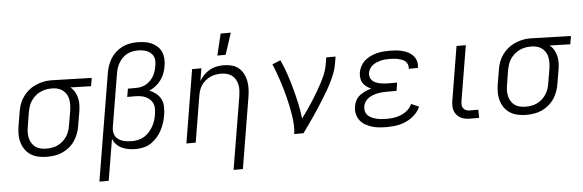

<svg xmlns="http://www.w3.org/2000/svg" viewBox="-56 -948 4121 1357"><g transform="rotate(-5 2004.5 -269.0)"><path d="M248 8Q217 8 187.5 2Q158 -4 133.5 -19Q109 -34 92.5 -57Q76 -80 67.5 -108Q59 -136 59 -166.5Q59 -197 64 -228L81 -328Q85 -355 94.5 -381Q104 -407 120.5 -430.5Q137 -454 159.5 -473Q182 -492 207.5 -503.5Q233 -515 260 -521.5Q287 -528 314 -528H331L609 -520L599 -462L452 -466Q471 -452 482.5 -432Q494 -412 500 -389Q506 -366 505.5 -341.5Q505 -317 501 -292L484 -192Q480 -165 470.5 -138.5Q461 -112 445 -87.5Q429 -63 406 -44Q383 -25 357 -13Q331 -1 303 3.5Q275 8 248 8ZM248 -50Q268 -50 288.5 -53.5Q309 -57 328.5 -66.5Q348 -76 364.5 -91Q381 -106 392.5 -124Q404 -142 410.5 -161.5Q417 -181 420 -202L437 -302Q440 -321 440.5 -341Q441 -361 438 -380Q435 -399 426 -415.5Q417 -432 403 -444Q389 -456 371 -462.5Q353 -469 334 -470H311Q292 -470 272 -465Q252 -460 233.5 -450.5Q215 -441 199.5 -426.5Q184 -412 172.5 -394.5Q161 -377 155 -357.5Q149 -338 145 -318L129 -218Q125 -197 124.5 -176Q124 -155 128.5 -135.5Q133 -116 143.5 -99Q154 -82 170 -70.5Q186 -59 206.5 -54.5Q227 -50 248 -50Z M599 215 725 -543Q729 -569 738 -595Q747 -621 761.5 -645Q776 -669 797.5 -688.5Q819 -708 844 -720.5Q869 -733 896 -738Q923 -743 949 -743Q976 -743 1002 -739.5Q1028 -736 1050.5 -726Q1073 -716 1091.5 -699.5Q1110 -683 1120 -660.5Q1130 -638 1132 -612Q1134 -586 1129 -559Q1125 -534 1116 -509Q1107 -484 1091 -462Q1075 -440 1053 -422.5Q1031 -405 1006 -395Q1032 -385 1053.5 -368Q1075 -351 1087 -327Q1099 -303 1100 -274Q1101 -245 1096 -216Q1092 -189 1083.5 -162Q1075 -135 1062 -109.5Q1049 -84 1029.5 -61.5Q1010 -39 986 -22.5Q962 -6 933.5 1Q905 8 878 8Q852 8 826.5 4Q801 0 778.5 -10.5Q756 -21 739 -38.5Q722 -56 714 -79L665 215ZM855 -50Q877 -50 899.5 -55.5Q922 -61 942 -73Q962 -85 977.5 -103Q993 -121 1004.5 -141.5Q1016 -162 1022.5 -183.5Q1029 -205 1032 -227Q1035 -246 1035 -265.5Q1035 -285 1028 -301.5Q1021 -318 1007.5 -330.5Q994 -343 977.5 -350.5Q961 -358 942 -361Q923 -364 904 -364H847L857 -422H914Q932 -422 950.5 -426Q969 -430 986 -439.5Q1003 -449 1017 -463.5Q1031 -478 1040.5 -494.5Q1050 -511 1055.5 -529.5Q1061 -548 1064 -566Q1067 -583 1067 -600Q1067 -617 1060.5 -631.5Q1054 -646 1041.5 -657Q1029 -668 1014 -674Q999 -680 982.5 -682.5Q966 -685 949 -685Q930 -685 910.5 -681Q891 -677 872.5 -667Q854 -657 839.5 -642Q825 -627 814.5 -609Q804 -591 798 -572Q792 -553 789 -533L727 -160Q724 -143 726.5 -126Q729 -109 737 -95.5Q745 -82 758.5 -73Q772 -64 788 -59Q804 -54 821 -52Q838 -50 855 -50Z M1551 215 1637 -302Q1640 -322 1641 -343Q1642 -364 1637.5 -383.5Q1633 -403 1623 -420Q1613 -437 1597.5 -448.5Q1582 -460 1562.5 -465Q1543 -470 1522 -470Q1502 -470 1482 -466.5Q1462 -463 1444 -454.5Q1426 -446 1409.5 -432Q1393 -418 1381.5 -400.5Q1370 -383 1364 -364Q1358 -345 1355 -325L1301 0H1235L1321 -520H1387L1372 -431Q1385 -454 1404 -473Q1423 -492 1446 -505Q1469 -518 1494.5 -523Q1520 -528 1544 -528Q1573 -528 1601 -521Q1629 -514 1649.5 -497.5Q1670 -481 1683 -457Q1696 -433 1701.5 -406Q1707 -379 1706.5 -350Q1706 -321 1701 -292L1617 215ZM1507 -600 1544 -753H1616L1566 -600Z M2000 0Q2005 -34 2003 -67.5Q2001 -101 1996 -133.5Q1991 -166 1984.5 -197.5Q1978 -229 1970 -260.5Q1962 -292 1953 -323Q1944 -354 1934 -384.5Q1924 -415 1913 -445Q1902 -475 1889 -504L1948 -528Q1971 -478 1988.5 -426.5Q2006 -375 2020.5 -321.5Q2035 -268 2047 -214Q2059 -160 2065 -104Q2086 -133 2106 -161.5Q2126 -190 2145 -219.5Q2164 -249 2182 -279.5Q2200 -310 2216 -340.5Q2232 -371 2245.5 -403Q2259 -435 2264 -468L2273 -520H2339L2330 -468Q2325 -436 2313 -405Q2301 -374 2286 -343.5Q2271 -313 2254 -284Q2237 -255 2219 -226Q2201 -197 2182.5 -168.5Q2164 -140 2144.5 -111.5Q2125 -83 2105.5 -55.5Q2086 -28 2066 0Z M2656 8Q2629 8 2602.5 5.5Q2576 3 2551.5 -4.5Q2527 -12 2504.5 -25Q2482 -38 2467 -58Q2452 -78 2446 -104Q2440 -130 2445 -157Q2448 -179 2459 -199.5Q2470 -220 2488.5 -234Q2507 -248 2528 -257.5Q2549 -267 2570 -273Q2552 -280 2537 -291.5Q2522 -303 2512 -318.5Q2502 -334 2499.5 -354Q2497 -374 2500 -394Q2504 -416 2515.5 -437.5Q2527 -459 2545 -475Q2563 -491 2585 -501.5Q2607 -512 2629.5 -518Q2652 -524 2675 -526Q2698 -528 2721 -528Q2744 -528 2767 -526Q2790 -524 2812 -518.5Q2834 -513 2853.5 -503Q2873 -493 2887.5 -477.5Q2902 -462 2909 -440.5Q2916 -419 2912 -395L2911 -389H2846L2847 -392Q2849 -407 2843.5 -420.5Q2838 -434 2827.5 -443Q2817 -452 2803 -457Q2789 -462 2775 -465Q2761 -468 2746.5 -469Q2732 -470 2717 -470Q2701 -470 2685.5 -469Q2670 -468 2655 -464Q2640 -460 2625 -454Q2610 -448 2597 -438Q2584 -428 2575.5 -414Q2567 -400 2564 -384Q2562 -369 2566 -354.5Q2570 -340 2580.5 -330Q2591 -320 2604.5 -314Q2618 -308 2632.5 -305Q2647 -302 2662 -300.5Q2677 -299 2693 -299H2756L2747 -241H2684Q2667 -241 2649.5 -240Q2632 -239 2614.5 -235.5Q2597 -232 2580 -226Q2563 -220 2548 -209.5Q2533 -199 2522.5 -183Q2512 -167 2510 -150Q2507 -132 2512 -115Q2517 -98 2529 -86.5Q2541 -75 2557 -68Q2573 -61 2590 -57Q2607 -53 2625 -51.5Q2643 -50 2661 -50Q2687 -50 2712.5 -53.5Q2738 -57 2763 -67.5Q2788 -78 2809.5 -96.5Q2831 -115 2841 -140L2896 -116Q2887 -94 2871 -75Q2855 -56 2835 -41.5Q2815 -27 2793 -17Q2771 -7 2748 -1.5Q2725 4 2702 6Q2679 8 2656 8Z M3312 0H3250Q3232 0 3214 -3Q3196 -6 3180.5 -14.5Q3165 -23 3153.5 -36.5Q3142 -50 3136.5 -66.5Q3131 -83 3131 -101.5Q3131 -120 3134 -139L3197 -520H3263L3198 -130Q3196 -116 3196.5 -102.5Q3197 -89 3204.5 -78.5Q3212 -68 3224 -63Q3236 -58 3250 -58H3311Z M3648 8Q3617 8 3587.5 2Q3558 -4 3533.5 -19Q3509 -34 3492.5 -57Q3476 -80 3467.5 -108Q3459 -136 3459 -166.5Q3459 -197 3464 -228L3481 -328Q3485 -355 3494.5 -381Q3504 -407 3520.5 -430.5Q3537 -454 3559.5 -473Q3582 -492 3607.5 -503.5Q3633 -515 3660 -521.5Q3687 -528 3714 -528H3731L4009 -520L3999 -462L3852 -466Q3871 -452 3882.5 -432Q3894 -412 3900 -389Q3906 -366 3905.5 -341.5Q3905 -317 3901 -292L3884 -192Q3880 -165 3870.5 -138.5Q3861 -112 3845 -87.5Q3829 -63 3806 -44Q3783 -25 3757 -13Q3731 -1 3703 3.5Q3675 8 3648 8ZM3648 -50Q3668 -50 3688.5 -53.5Q3709 -57 3728.5 -66.5Q3748 -76 3764.5 -91Q3781 -106 3792.5 -124Q3804 -142 3810.5 -161.5Q3817 -181 3820 -202L3837 -302Q3840 -321 3840.5 -341Q3841 -361 3838 -380Q3835 -399 3826 -415.5Q3817 -432 3803 -444Q3789 -456 3771 -462.5Q3753 -469 3734 -470H3711Q3692 -470 3672 -465Q3652 -460 3633.5 -450.5Q3615 -441 3599.5 -426.5Q3584 -412 3572.5 -394.5Q3561 -377 3555 -357.5Q3549 -338 3545 -318L3529 -218Q3525 -197 3524.5 -176Q3524 -155 3528.5 -135.5Q3533 -116 3543.5 -99Q3554 -82 3570 -70.5Q3586 -59 3606.5 -54.5Q3627 -50 3648 -50Z"/></g></svg>

Font: Iosevka Aile Light
Style: Italic
Weight: 300
Italic angle: -9°
Designer: Belleve Invis
Foundry: Belleve Invis
Version: Version 31.1.0; ttfautohint (v1.8.4)